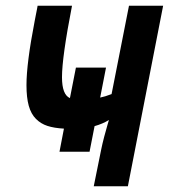

<svg xmlns="http://www.w3.org/2000/svg" viewBox="-20 -653 592 673"><path d="M551.8 -632.8Q531.2 -527.3 490 -316.4Q448.7 -105.5 428.2 0H308.6L334.5 -127.9Q338.4 -147.5 345.2 -173.6Q352.1 -199.7 356.9 -215.8L361.8 -232.4Q339.8 -218.8 311.5 -210.9L293.9 -121.1H188.5L204.1 -202.1Q169.4 -204.1 146.2 -211.7Q123 -219.2 106 -236.3Q88.9 -253.4 80.8 -282.2Q72.8 -311 72.8 -354.5Q72.8 -431.2 101.6 -579.6Q103 -586.4 105.7 -600.8Q108.4 -615.2 109.9 -622.1Q110.4 -623.5 110.8 -627.2Q111.3 -630.9 111.8 -632.8H232.4Q197.3 -452.6 197.3 -382.3Q197.3 -321.3 225.1 -309.1L246.1 -416H351.6L331.1 -311Q347.2 -314 371.1 -323.2L432.1 -632.8Z"/></svg>

Font: Fantasque Sans Mono
Style: Bold Italic
Weight: 700
Italic angle: -11°
Monospace: yes
Designer: Jany Belluz
Version: Version 1.7.1